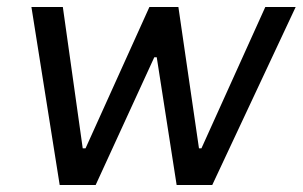

<svg xmlns="http://www.w3.org/2000/svg" viewBox="-20 -530 867 550"><path d="M486 0 429 -366H422L254 0H151L70 -510H160L217 -105H225L408 -510H491L550 -105H557L740 -510H827L588 0Z"/></svg>

Font: Azeri Sans
Style: Italic
Weight: 400
Designer: Hector Gatti & Omnibus-Type (original fonts) / Cristiano Sobral (main changes and remastering)
Foundry: Omnibus-Type
Version: Version 0.07;August 21, 2020;FontCreator 13.0.0.2681 64-bit;